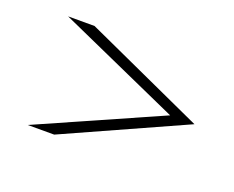

<svg xmlns="http://www.w3.org/2000/svg" viewBox="-63 -556 625 512"><g transform="rotate(20 249.0 -300.5)"><path d="M469 -300 127 -146H52L400 -300L54 -455H129Z"/></g></svg>

Font: Bubbler One
Style: Regular
Weight: 400
Designer: Brenda Gallo (gbrenda1987@gmail.com)
Foundry: Brenda Gallo
Version: Version 1.003